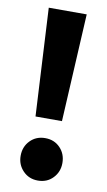

<svg xmlns="http://www.w3.org/2000/svg" viewBox="-85 -768 456 822"><g transform="rotate(10 143.0 -357.5)"><path d="M83.5 -257.5 58.5 -726H223.5L198.5 -257.5ZM141 11Q101.5 11 75.8 -15.8Q50 -42.5 50 -81Q50 -120.5 75.8 -147Q101.5 -173.5 141 -173.5Q180.5 -173.5 206 -147Q231.5 -120.5 231.5 -81Q231.5 -42.5 206 -15.8Q180.5 11 141 11Z"/></g></svg>

Font: Outfit Thin
Style: Regular
Weight: 100
Designer: Rodrigo Fuenzalida
Foundry: fragTYPE
Version: Version 1.000